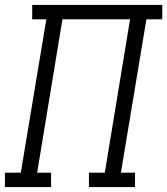

<svg xmlns="http://www.w3.org/2000/svg" viewBox="-33 -755 675 775"><path d="M-13 0V-58H51L154 -677H97V-735H622V-677H558L455 -58H512V0H326V-58H390L492 -677H219L117 -58H173V0Z"/></svg>

Font: Iosevka Curly Slab LtExObl
Style: Regular
Weight: 300
Width: 7
Italic angle: -9°
Monospace: yes
Designer: Belleve Invis
Foundry: Belleve Invis
Version: Version 11.1.0; ttfautohint (v1.8.3)